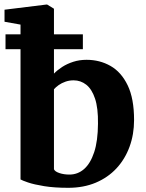

<svg xmlns="http://www.w3.org/2000/svg" viewBox="-20 -840 660 870"><path d="M0.5 -741.5V-796L191 -819.5H193.5L224.5 -800.5V-506.5Q240 -522.5 262 -536.8Q284 -551 312 -560Q340 -569 372 -569Q432 -569 480.8 -541.2Q529.5 -513.5 558.5 -453.5Q587.5 -393.5 587.5 -296Q587.5 -231 567 -175Q546.5 -119 507.8 -77.2Q469 -35.5 413.8 -12.2Q358.5 11 289.5 11Q226 11 180 3.5Q134 -4 107 -13.2Q80 -22.5 73 -27V-728.5ZM313.5 -476Q294 -476 276.8 -470Q259.5 -464 246 -454.5Q232.5 -445 224.5 -435.5V-73Q229 -62.5 249.2 -55.8Q269.5 -49 294.5 -49Q332.5 -49 361.2 -74.2Q390 -99.5 406.8 -150.5Q423.5 -201.5 424 -279.5Q425 -350.5 410.5 -393.5Q396 -436.5 370.8 -456.2Q345.5 -476 313.5 -476ZM5 -684.5H355.5V-617H5Z"/></svg>

Font: Merriweather 20pt ExtraBold
Style: Regular
Weight: 800
Version: Version 2.100